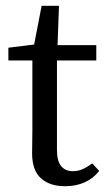

<svg xmlns="http://www.w3.org/2000/svg" viewBox="-20 -631 365 664"><path d="M177 -112Q177 -74 191.5 -56.5Q206 -39 232 -39Q249 -39 264.5 -45.5Q280 -52 299 -66L323 -40Q303 -14 273 -0.5Q243 13 205 13Q152 13 121.5 -14.5Q91 -42 91 -101Q91 -120 91.5 -138.5Q92 -157 92 -186V-422H9V-466L98 -477L124 -611H184L179 -475H313V-422H177Z"/></svg>

Font: Source Serif Pro
Style: Regular
Weight: 400
Designer: Frank Grießhammer
Foundry: Adobe Systems Incorporated
Version: Version 2.000;PS 1.000;hotconv 16.6.51;makeotf.lib2.5.65220